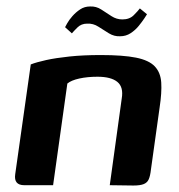

<svg xmlns="http://www.w3.org/2000/svg" viewBox="-20 -572 552 593"><path d="M55 0Q22 0 27 -34L75 -373Q93 -380 122.5 -386.5Q152 -393 194.5 -397.5Q237 -402 291 -402Q360 -402 400 -394Q440 -386 458 -367Q476 -348 478 -317Q480 -286 473 -240L446 -47Q444 -29 439.5 -18.5Q435 -8 424 -3.5Q413 1 392 1L319 0L356 -268Q362 -303 342.5 -319Q323 -335 281 -335Q250 -335 225 -329.5Q200 -324 188 -314L144 0ZM351 -460Q333 -459 316.5 -469Q300 -479 284 -489.5Q268 -500 249 -499Q231 -499 219 -487Q207 -475 202 -469L181 -488Q182 -490 187.5 -500Q193 -510 203.5 -522Q214 -534 227.5 -543Q241 -552 258 -552Q277 -553 293 -542.5Q309 -532 324.5 -522Q340 -512 358 -512Q380 -512 393 -525Q406 -538 412 -546L434 -528Q433 -526 426 -515.5Q419 -505 408.5 -492Q398 -479 383.5 -469.5Q369 -460 351 -460Z"/></svg>

Font: Genos Thin SemiBold
Style: Italic
Weight: 600
Italic angle: -8°
Version: Version 1.010